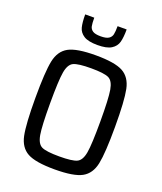

<svg xmlns="http://www.w3.org/2000/svg" viewBox="-162 -1002 942 1114"><g transform="rotate(20 309.0 -445.0)"><path d="M63 -344Q63 -505 77 -573Q91 -641 141 -668.5Q191 -696 309 -696Q427 -696 477 -668.5Q527 -641 541 -573Q555 -505 555 -344Q555 -183 541 -115Q527 -47 477 -19.5Q427 8 309 8Q191 8 141 -19.5Q91 -47 77 -115Q63 -183 63 -344ZM464 -344Q464 -485 455 -537Q446 -589 417.5 -602.5Q389 -616 309 -616Q229 -616 200.5 -602.5Q172 -589 163 -537Q154 -485 154 -344Q154 -203 163 -151Q172 -99 200.5 -85.5Q229 -72 309 -72Q389 -72 417.5 -85.5Q446 -99 455 -151Q464 -203 464 -344ZM169 -898H225Q225 -863 228.5 -846Q232 -829 247 -819Q262 -809 296 -809Q330 -809 345.5 -819Q361 -829 365 -846.5Q369 -864 369 -898H425Q425 -849 417 -819.5Q409 -790 381 -772.5Q353 -755 296 -755Q239 -755 211.5 -772.5Q184 -790 176.5 -819Q169 -848 169 -898Z"/></g></svg>

Font: Saira Semi Condensed
Style: Regular
Weight: 400
Width: 4
Designer: Hector Gatti with collaboration of the Omnibus-Type team
Foundry: Omnibus-Type
Version: Version 1.001; ttfautohint (v1.8)